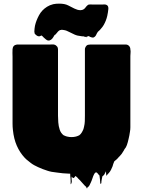

<svg xmlns="http://www.w3.org/2000/svg" viewBox="-20 -945 786 1056"><path d="M462 84Q461 85 460.5 88Q460 91 458 91Q456 90 455.5 87Q455 84 453 81Q452 81 451.5 80.5Q451 80 451 80Q450 80 450 79.5Q450 79 449 79Q439 69 430 58Q421 47 410 37Q409 35 406 32Q404 30 401 27.5Q398 25 395 23Q394 23 393.5 24.5Q393 26 392 27Q388 33 385 34Q382 35 378 31Q377 30 375.5 27.5Q374 25 374 27Q373 37 374.5 47.5Q376 58 371 67Q369 71 368.5 65.5Q368 60 368.5 51Q369 42 368 37Q367 30 366.5 23.5Q366 17 366 10H358Q325 9 293 4Q286 3 278.5 2Q271 1 264 0Q249 -3 241 -6Q228 -10 215 -15Q202 -20 189 -26Q178 -31 168 -36.5Q158 -42 149 -49L134 -61Q130 -64 126.5 -67Q123 -70 120 -73Q119 -74 118.5 -75Q118 -76 116 -77Q89 -106 72.5 -143.5Q56 -181 51 -230Q49 -247 49 -265Q49 -283 49 -301V-633Q49 -642 48.5 -653.5Q48 -665 49 -675Q51 -697 73 -700H248Q258 -700 269 -700.5Q280 -701 288 -695Q292 -692 295 -688Q297 -685 298 -681.5Q299 -678 299 -673V-309Q299 -294 300.5 -272.5Q302 -251 308.5 -231.5Q315 -212 330 -201Q333 -200 336 -198.5Q339 -197 342 -196Q346 -194 349 -194Q361 -191 373 -191Q386 -191 398 -194L407 -197Q413 -199 416 -201Q424 -207 429.5 -216Q435 -225 439 -235L442 -247Q446 -263 446.5 -278.5Q447 -294 447 -309V-673Q447 -679 448.5 -682Q450 -685 452 -689Q457 -697 463.5 -698.5Q470 -700 476 -700H674Q684 -699 690.5 -691.5Q697 -684 697 -673Q699 -664 698 -654.5Q697 -645 697 -637V-266Q697 -257 697 -245Q697 -233 695 -222Q694 -211 691.5 -200.5Q689 -190 687 -180Q683 -162 678 -147.5Q673 -133 665 -125Q662 -118 657 -111Q650 -98 640 -88Q640 -88 639.5 -87.5Q639 -87 639 -86Q636 -85 633 -81Q630 -77 629 -76L621 -68Q617 -64 615 -63L609 -58Q609 -58 608.5 -57.5Q608 -57 608 -56Q605 -50 603 -43.5Q601 -37 599 -30Q595 -20 590.5 -11Q586 -2 579 6L568 18Q565 24 565 22Q564 16 563.5 9.5Q563 3 563 -3L554 14Q554 15 553.5 15Q553 15 553 16Q551 18 548.5 20.5Q546 23 543 25Q541 31 540.5 37.5Q540 44 538 51Q537 55 537.5 59.5Q538 64 534 66Q532 67 531.5 63Q531 59 531 56Q530 47 529.5 38.5Q529 30 527 20Q526 19 525 18Q524 17 523 16Q522 16 521 14Q520 12 521 14Q520 12 519 10.5Q518 9 516 8Q515 7 514.5 6Q514 5 512 4Q509 2 505 4Q501 7 498 12.5Q495 18 493 23Q489 35 484.5 47Q480 59 474 70V71Q472 75 469 79Q466 83 462 84ZM576 -896Q574 -876 570 -858Q564 -831 550 -807Q545 -798 536 -788Q535 -787 533.5 -785Q532 -783 530 -781L525 -776Q525 -776 524.5 -776Q524 -776 524 -775Q522 -774 519 -771Q513 -763 509 -753.5Q505 -744 495 -739Q487 -737 476 -742Q473 -744 470 -745.5Q467 -747 464 -746Q451 -733 455 -737.5Q459 -742 463 -747Q463 -747 462.5 -747Q462 -747 461 -746Q460 -745 459 -744.5Q458 -744 456 -742Q447 -741 440 -745H435Q430 -745 427 -746Q405 -748 390 -755Q375 -762 361 -769Q354 -773 346 -776Q338 -779 330 -780Q327 -781 322 -781H317Q317 -780 314 -780Q311 -780 312 -780Q305 -778 299.5 -772Q294 -766 286 -756Q284 -754 280 -752Q278 -749 276 -745.5Q274 -742 272 -739Q268 -732 260.5 -726.5Q253 -721 244 -722Q237 -724 231 -729.5Q225 -735 220 -739Q219 -741 214.5 -745Q210 -749 208 -750Q207 -750 206 -749Q205 -748 204 -748Q202 -747 200 -746.5Q198 -746 196 -745Q188 -745 182 -749.5Q176 -754 171 -759V-761Q170 -765 169.5 -767Q169 -769 169 -770V-773Q169 -781 170 -787.5Q171 -794 172 -801Q172 -802 172.5 -803.5Q173 -805 173 -806Q179 -832 194.5 -861Q210 -890 239 -908Q253 -917 273 -922Q288 -925 305 -925Q336 -925 354.5 -915.5Q373 -906 389 -898Q397 -894 405.5 -891.5Q414 -889 423 -889Q433 -889 442 -895Q443 -896 444 -897Q445 -898 446 -899Q446 -899 448 -901Q450 -903 452 -906Q454 -909 456 -911Q459 -914 462 -916.5Q465 -919 469 -920Q474 -921 479.5 -920.5Q485 -920 489 -920H541Q547 -920 553.5 -920.5Q560 -921 566 -918Q572 -915 574 -910Q575 -907 575.5 -905Q576 -903 576 -898Z"/></svg>

Font: Rubik Wet Paint
Style: Regular
Weight: 400
Designer: Hubert and Fischer, NaN
Foundry: Hubert and Fischer, NaN
Version: Version 2.200